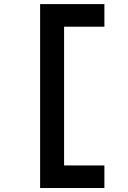

<svg xmlns="http://www.w3.org/2000/svg" viewBox="-20 -818 626 942"><path d="M176.8 104.5H492.2V-6.3H294.4V-687H492.2V-797.9H176.8Z"/></svg>

Font: Cascadia Code PL SemiBold
Style: Regular
Weight: 600
Monospace: yes
Designer: Aaron Bell
Foundry: Saja Typeworks
Version: Version 2404.023